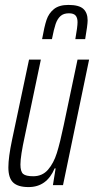

<svg xmlns="http://www.w3.org/2000/svg" viewBox="-20 -752 382 780"><path d="M14 -72Q14 -113 29 -184L98 -510H146L81 -200Q63 -118 63 -84Q63 -55 74 -45.5Q85 -36 115 -36Q152 -36 175 -62.5Q198 -89 211 -130.5Q224 -172 239 -244L295 -510H342L236 0H195L206 -68H202Q170 8 96 8Q53 8 33.5 -10.5Q14 -29 14 -72ZM336 -669Q336 -651 326 -593H286Q295 -643 295 -662Q295 -680 287 -689Q279 -698 260 -698Q238 -698 225.5 -686.5Q213 -675 206 -654.5Q199 -634 191 -593H151Q160 -644 169 -671Q178 -698 199 -715Q220 -732 258 -732Q301 -732 318.5 -716Q336 -700 336 -669Z"/></svg>

Font: Saira Ultra Condensed Light
Style: Italic
Weight: 300
Width: 1
Italic angle: -12°
Designer: Hector Gatti with collaboration of the Omnibus-Type team
Foundry: Omnibus-Type
Version: Version 1.001; ttfautohint (v1.8)